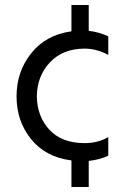

<svg xmlns="http://www.w3.org/2000/svg" viewBox="-20 -635 492 766"><path d="M334 111H265V5Q162 -8 104 -80Q46 -152 46 -250.5Q46 -349 104.5 -422.5Q163 -496 265 -510V-615H334V-512Q376 -507 412 -490V-416Q365 -441 318 -441Q231 -441 179.5 -386.5Q128 -332 127 -251Q128 -170 177.5 -117Q227 -64 318 -64Q370 -64 412 -88V-14Q379 2 334 7Z"/></svg>

Font: Hind Mysuru
Style: Regular
Weight: 400
Designer: Manushi Parikh, Hitesh Malaviya
Foundry: Indian Type Foundry
Version: Version 0.703;PS 1.0;hotconv 1.0.86;makeotf.lib2.5.63406